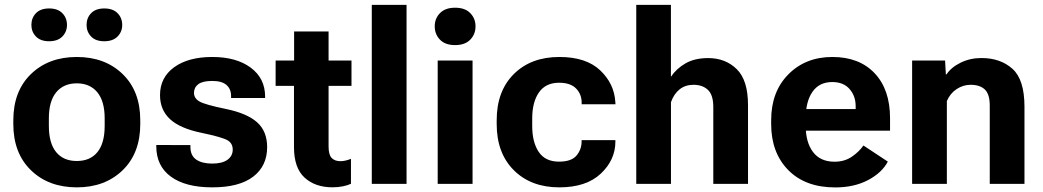

<svg xmlns="http://www.w3.org/2000/svg" viewBox="-20 -768 4358 802"><path d="M35.6 -250Q35.6 -128.4 109.3 -56.9Q182.9 14.6 300.8 14.6Q418.7 14.6 492.3 -56.9Q565.9 -128.4 565.9 -250V-265.6Q565.9 -387.2 492.3 -458.6Q418.7 -530 300.8 -530Q182.9 -530 109.3 -458.6Q35.6 -387.2 35.6 -265.6ZM184.1 -273.7Q184.1 -345.5 215 -382.7Q245.8 -419.9 300.8 -419.9Q355.5 -419.9 386.4 -382.7Q417.2 -345.5 417.2 -273.7V-241.9Q417.2 -169.9 387 -132.7Q356.7 -95.5 300.8 -95.5Q244.9 -95.5 214.5 -132.7Q184.1 -169.9 184.1 -241.9ZM111.1 -663.8Q111.1 -635.3 130.1 -615.5Q149.2 -595.7 185.1 -595.7Q221.2 -595.7 240.5 -615.5Q259.8 -635.3 259.8 -663.8Q259.8 -693.1 240.5 -712.9Q221.2 -732.7 185.3 -732.7Q149.4 -732.7 130.2 -712.9Q111.1 -693.1 111.1 -663.8ZM341.6 -663.8Q341.6 -635.3 360.5 -615.5Q379.4 -595.7 415.5 -595.7Q451.7 -595.7 471.1 -615.5Q490.5 -635.3 490.5 -663.8Q490.5 -693.1 471.1 -712.9Q451.7 -732.7 415.8 -732.7Q379.6 -732.7 360.6 -712.9Q341.6 -693.1 341.6 -663.8Z M632.8 -162.4V-157Q632.8 -74.7 694 -30Q755.1 14.6 866.7 14.6Q979 14.6 1037.5 -30Q1095.9 -74.7 1095.9 -153.3Q1095.9 -219.7 1053.8 -257.3Q1011.7 -294.9 922.1 -313.2Q836.2 -330.8 813.2 -344.1Q790.3 -357.4 790.3 -380.1Q790.3 -402.6 808.3 -416.3Q826.4 -429.9 866.5 -429.9Q906.7 -429.9 926 -413.1Q945.3 -396.2 945.3 -366.7V-358.6H1087.4V-364.3Q1087.4 -440.9 1027.2 -485.5Q967 -530 866.9 -530Q766.6 -530 707.5 -487.2Q648.4 -444.3 648.4 -370.6Q648.4 -309.1 690.1 -270.4Q731.7 -231.7 822 -213.1Q906.7 -195.3 929.4 -182.6Q952.1 -169.9 952.1 -143.1Q952.1 -116.7 930.3 -100.7Q908.4 -84.7 866.2 -84.7Q824.2 -84.7 799.8 -101.3Q775.4 -117.9 775.4 -154.1V-161.9Z M1131.3 -409.4H1448.2V-515.1H1131.3ZM1208 -153.3Q1208 -66.7 1252.2 -26.1Q1296.4 14.4 1369.1 14.4Q1393.3 14.4 1414.1 9.9Q1434.8 5.4 1446 -0.5V-104.5Q1435.5 -100.3 1424.3 -97.5Q1413.1 -94.7 1401.9 -94.7Q1378.7 -94.7 1365.6 -108Q1352.5 -121.3 1352.5 -156.2V-636.5H1208.5V-474.4L1208 -460.2Z M1533 0H1678.2V-747.6H1533Z M1808.3 0H1953.9V-515.1H1808.3ZM1795.9 -658Q1795.9 -624.8 1817.9 -602.2Q1839.8 -579.6 1880.9 -579.6Q1922.1 -579.6 1944.2 -602.2Q1966.3 -624.8 1966.3 -658Q1966.3 -690.9 1944.2 -713.4Q1922.1 -735.8 1881.1 -735.8Q1840.1 -735.8 1818 -713.4Q1795.9 -690.9 1795.9 -658Z M2054.7 -250Q2054.7 -128.2 2126.5 -56.8Q2198.2 14.6 2316.4 14.6Q2428.7 14.6 2489.6 -42.7Q2550.5 -100.1 2550.5 -176.5V-182.6H2409.4V-177.2Q2409.4 -143.8 2388.2 -118.3Q2366.9 -92.8 2314.9 -92.8Q2257.8 -92.8 2230.5 -133.2Q2203.1 -173.6 2203.1 -241.9V-273.7Q2203.1 -341.8 2231.3 -382.1Q2259.5 -422.4 2315.2 -422.4Q2362.5 -422.4 2386.1 -398.6Q2409.7 -374.8 2409.7 -338.9V-332.5H2551L2550.3 -341.3Q2546.1 -418 2487.3 -474Q2428.5 -530 2316.4 -530Q2198 -530 2126.3 -458.7Q2054.7 -387.5 2054.7 -265.6Z M2637.7 0H2782.7V-341.3Q2795.2 -376.2 2819 -395Q2842.8 -413.8 2876.7 -413.8Q2914.6 -413.8 2937 -392.6Q2959.5 -371.3 2959.5 -321V0H3104.5V-329.3Q3104.5 -433.1 3057.4 -479.2Q3010.3 -525.4 2938 -525.4Q2881.8 -525.4 2843.6 -503.4Q2805.4 -481.4 2782.5 -447.3V-747.6H2637.7Z M3201.2 -250Q3201.2 -130.4 3272.5 -57.7Q3343.8 14.9 3468.8 14.9Q3547.6 14.9 3605.8 -15.7Q3664.1 -46.4 3688.5 -93L3586.7 -160.2Q3567.9 -133.5 3537.6 -113Q3507.3 -92.5 3466.1 -92.5Q3406.5 -92.5 3376 -133.1Q3345.5 -173.6 3345.5 -242.4V-273.4Q3345.5 -344 3373.8 -384.6Q3402.1 -425.3 3456.5 -425.3Q3503.4 -425.3 3528.9 -395.9Q3554.4 -366.5 3554.2 -323.7V-312.5H3300V-222.2H3697.8V-274.2Q3697.8 -394 3633.5 -462Q3569.3 -530 3456.8 -530Q3345 -530 3273.1 -457.5Q3201.2 -385 3201.2 -265.6Z M3790 0H3935.1V-345.9Q3949 -378.2 3976.1 -396Q4003.2 -413.8 4034.4 -413.8Q4072.8 -413.8 4093.5 -394.4Q4114.3 -375 4114.3 -326.9V0H4259.3V-322.3Q4259.3 -435.5 4209.1 -480.6Q4158.9 -525.6 4079.6 -525.6Q4032.2 -525.6 3992.8 -506.3Q3953.4 -487.1 3933.6 -457.3H3930.9L3927.7 -515.1H3790Z"/></svg>

Font: Roboto Flex
Style: Regular
Weight: 400
Designer: Berlow after Robertson
Foundry: Google
Version: Version 3.200;gftools[0.9.32]